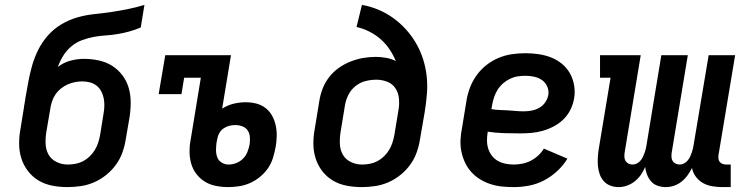

<svg xmlns="http://www.w3.org/2000/svg" viewBox="-20 -755 3040 783"><path d="M254 8Q223 8 192.5 2Q162 -4 137 -19Q112 -34 94 -57.5Q76 -81 67 -109.5Q58 -138 58 -169.5Q58 -201 64 -232L78 -319Q78 -322 78.5 -325Q79 -328 80 -331L81 -339Q82 -343 82.5 -346Q83 -349 83 -352Q89 -385 95 -418.5Q101 -452 110.5 -486Q120 -520 136 -552Q152 -584 176 -611Q200 -638 231.5 -656.5Q263 -675 297 -684.5Q331 -694 365 -697.5Q399 -701 433.5 -706Q468 -711 502 -718Q536 -725 569 -735L554 -643Q531 -633 507 -626.5Q483 -620 459 -616Q435 -612 411 -610.5Q387 -609 362.5 -604.5Q338 -600 314 -591Q290 -582 270.5 -565.5Q251 -549 237.5 -527Q224 -505 216 -482Q239 -500 267 -507.5Q295 -515 323 -515Q353 -515 383 -508.5Q413 -502 437.5 -486.5Q462 -471 479.5 -447.5Q497 -424 505 -396Q513 -368 513 -337Q513 -306 508 -275L493 -188Q489 -161 479.5 -134Q470 -107 453 -83.5Q436 -60 413 -41.5Q390 -23 363.5 -11.5Q337 0 309 4Q281 8 254 8ZM256 -84Q272 -84 288 -87Q304 -90 318.5 -97.5Q333 -105 345.5 -117Q358 -129 366.5 -143Q375 -157 380 -172Q385 -187 388 -203L402 -290Q405 -306 405.5 -322.5Q406 -339 403 -354Q400 -369 393 -382.5Q386 -396 374 -405.5Q362 -415 347 -419Q332 -423 315 -423Q300 -423 285 -420Q270 -417 255.5 -410.5Q241 -404 228 -393.5Q215 -383 206 -369.5Q197 -356 192 -341Q187 -326 185 -311L169 -217Q165 -193 166 -168.5Q167 -144 178 -124.5Q189 -105 210.5 -94.5Q232 -84 256 -84Q256 -84 256 -84Q256 -84 256 -84Z M910 8Q885 8 860 3Q835 -2 815 -14.5Q795 -27 780.5 -46Q766 -65 759.5 -88.5Q753 -112 753 -137.5Q753 -163 758 -188L799 -438H731L720 -371H627L654 -530H922L886 -312Q908 -326 932.5 -332Q957 -338 982 -338Q1005 -338 1026 -332.5Q1047 -327 1063.5 -314Q1080 -301 1090 -282.5Q1100 -264 1104.5 -243Q1109 -222 1108.5 -199.5Q1108 -177 1104 -155Q1100 -133 1093 -110.5Q1086 -88 1072.5 -68.5Q1059 -49 1040 -33.5Q1021 -18 999.5 -8.5Q978 1 955 4.5Q932 8 910 8ZM912 -84Q928 -84 943.5 -90Q959 -96 971 -108Q983 -120 989 -135.5Q995 -151 998 -166Q1000 -181 999 -196Q998 -211 990.5 -222.5Q983 -234 969 -239.5Q955 -245 940 -245Q928 -245 915.5 -242Q903 -239 892 -231.5Q881 -224 874.5 -212.5Q868 -201 866 -188L863 -173Q861 -158 861 -142.5Q861 -127 866 -113.5Q871 -100 884 -92Q897 -84 912 -84Z M1454 8Q1423 8 1392.5 2Q1362 -4 1337 -19Q1312 -34 1294 -57.5Q1276 -81 1267 -109.5Q1258 -138 1258 -169.5Q1258 -201 1264 -232L1282 -342Q1286 -368 1295.5 -393Q1305 -418 1322 -440Q1339 -462 1361.5 -478Q1384 -494 1409.5 -504Q1435 -514 1460.5 -518.5Q1486 -523 1512 -523Q1534 -523 1555.5 -519Q1577 -515 1594 -506Q1584 -531 1568.5 -554Q1553 -577 1532.5 -595Q1512 -613 1486.5 -626Q1461 -639 1434 -645L1456 -735Q1491 -729 1524 -715Q1557 -701 1585 -680.5Q1613 -660 1636 -634.5Q1659 -609 1676.5 -579Q1694 -549 1705 -515Q1716 -481 1720 -445Q1724 -409 1721 -372Q1718 -335 1712 -298L1693 -188Q1689 -161 1679.5 -134Q1670 -107 1653 -83.5Q1636 -60 1613 -41.5Q1590 -23 1563.5 -11.5Q1537 0 1509 4Q1481 8 1454 8ZM1456 -84Q1472 -84 1488 -87Q1504 -90 1518.5 -97.5Q1533 -105 1545.5 -117Q1558 -129 1566.5 -143Q1575 -157 1580 -172Q1585 -187 1588 -203L1605 -306Q1609 -329 1607 -352.5Q1605 -376 1593 -394.5Q1581 -413 1559.5 -421.5Q1538 -430 1515 -430Q1493 -430 1471 -424.5Q1449 -419 1430.5 -404.5Q1412 -390 1401.5 -369.5Q1391 -349 1387 -327L1369 -217Q1365 -193 1366 -168.5Q1367 -144 1378 -124.5Q1389 -105 1410.5 -94.5Q1432 -84 1456 -84Q1456 -84 1456 -84Q1456 -84 1456 -84Z M2075 8Q2050 8 2026 5.5Q2002 3 1979.5 -4.5Q1957 -12 1937.5 -24Q1918 -36 1902.5 -53Q1887 -70 1877 -91Q1867 -112 1862 -135Q1857 -158 1858 -183Q1859 -208 1864 -232L1882 -342Q1886 -369 1896 -396Q1906 -423 1923 -447Q1940 -471 1963.5 -489.5Q1987 -508 2013.5 -519Q2040 -530 2068 -534Q2096 -538 2123 -538Q2150 -538 2177 -534Q2204 -530 2228 -520.5Q2252 -511 2272 -494.5Q2292 -478 2304.5 -455.5Q2317 -433 2321.5 -406Q2326 -379 2321 -352Q2317 -329 2306 -307Q2295 -285 2277.5 -268Q2260 -251 2238 -239.5Q2216 -228 2193 -221.5Q2170 -215 2147 -213Q2124 -211 2101 -211Q2068 -211 2034.5 -212Q2001 -213 1969 -218V-217Q1966 -200 1966 -182.5Q1966 -165 1971 -149Q1976 -133 1986 -120Q1996 -107 2010 -99Q2024 -91 2041 -87.5Q2058 -84 2075 -84Q2092 -84 2110 -87.5Q2128 -91 2144.5 -99.5Q2161 -108 2175 -121Q2189 -134 2198 -149L2294 -108Q2277 -80 2252 -57Q2227 -34 2198 -19Q2169 -4 2137.5 2Q2106 8 2075 8ZM2116 -301Q2132 -301 2148 -304Q2164 -307 2178.5 -315Q2193 -323 2203 -337Q2213 -351 2216 -367Q2219 -385 2212 -401.5Q2205 -418 2191 -428Q2177 -438 2159 -442Q2141 -446 2123 -446Q2107 -446 2091 -443.5Q2075 -441 2059.5 -433.5Q2044 -426 2031 -414.5Q2018 -403 2009 -388.5Q2000 -374 1995 -358.5Q1990 -343 1987 -327L1984 -310Q2000 -307 2017 -306.5Q2034 -306 2050.5 -305Q2067 -304 2083 -302.5Q2099 -301 2116 -301Z M2695 8Q2695 8 2695 8Q2695 8 2695 8Q2678 8 2662 2.5Q2646 -3 2635.5 -15Q2625 -27 2619 -42Q2613 -57 2611 -74Q2604 -57 2593.5 -42Q2583 -27 2568.5 -15.5Q2554 -4 2537 2Q2520 8 2503 8Q2485 8 2469 2Q2453 -4 2442 -16.5Q2431 -29 2425.5 -45Q2420 -61 2418.5 -78Q2417 -95 2418 -113Q2419 -131 2422 -149L2470 -438H2427V-530H2593L2527 -131Q2526 -122 2526.5 -113.5Q2527 -105 2531.5 -98Q2536 -91 2543.5 -87.5Q2551 -84 2560 -84Q2569 -84 2577.5 -88.5Q2586 -93 2592 -100Q2598 -107 2602 -115.5Q2606 -124 2609 -132.5Q2612 -141 2614 -149.5Q2616 -158 2617 -166L2677 -530H2785L2719 -131Q2718 -122 2718.5 -113.5Q2719 -105 2723.5 -98Q2728 -91 2736 -87.5Q2744 -84 2752 -84Q2761 -84 2769.5 -88.5Q2778 -93 2784 -100Q2790 -107 2794 -115.5Q2798 -124 2801 -132.5Q2804 -141 2806 -149.5Q2808 -158 2809 -166L2870 -530H2978L2910 -122Q2909 -114 2910 -107Q2911 -100 2915.5 -94.5Q2920 -89 2927 -86.5Q2934 -84 2941 -84H2960V8H2926Q2905 8 2884.5 4.5Q2864 1 2847 -8.5Q2830 -18 2818 -34Q2806 -50 2802 -70Q2794 -54 2783.5 -39.5Q2773 -25 2759 -14Q2745 -3 2728.5 2.5Q2712 8 2695 8Z"/></svg>

Font: Iosevka Slab Semibold Extended
Style: Italic
Weight: 600
Width: 7
Italic angle: -9°
Monospace: yes
Designer: Belleve Invis
Foundry: Belleve Invis
Version: Version 11.1.0; ttfautohint (v1.8.3)